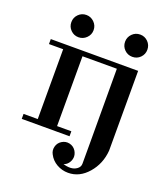

<svg xmlns="http://www.w3.org/2000/svg" viewBox="-166 -842 1012 1167"><g transform="rotate(20 340.0 -258.0)"><path d="M412.1 211.9Q372.1 211.9 338.1 192.4Q304.2 172.9 287.1 139.2Q274.4 116.7 281 90.8Q287.6 64.9 310.1 50.8Q334 35.6 360.8 41.7Q387.7 47.9 402.8 71.8Q415.5 93.8 413.1 114.7Q410.6 135.7 397.5 151.9Q384.3 168 368.2 170.9Q391.6 179.2 415.5 178.5Q439.5 177.7 457.8 164.3Q476.1 150.9 476.1 129.9V0L475.1 -483.9H252.9V-32.2H345.2V0H36.1V-32.2H127.9V-483.9H36.1V-516.1H601.1V0Q594.2 86.9 539.8 149.4Q485.4 211.9 412.1 211.9ZM118.2 -655.8Q118.2 -686 139.2 -707Q160.2 -728 189.9 -728Q219.2 -728 240.7 -706.8Q262.2 -685.5 262.2 -655.8Q262.2 -626 240.7 -605Q219.2 -584 189.9 -584Q160.2 -584 139.2 -605Q118.2 -626 118.2 -655.8ZM538.1 -728Q567.9 -728 588.9 -707Q609.9 -686 609.9 -655.8Q609.9 -626 589.1 -605Q568.4 -584 538.1 -584Q507.8 -584 486.8 -605Q465.8 -626 465.8 -655.8Q465.8 -685.5 486.8 -706.8Q507.8 -728 538.1 -728Z"/></g></svg>

Font: Fin Serif Display
Style: Italic
Weight: 400
Designer: J. Blake Harris
Version: Version 1.006;FEAKit 1.0